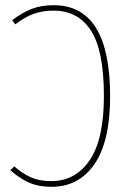

<svg xmlns="http://www.w3.org/2000/svg" viewBox="-20 -711 508 741"><path d="M405 -340Q405 -165 344.5 -77.5Q284 10 179 10Q128 10 91.5 -6.5Q55 -23 20 -54L35 -69Q67 -41 99.5 -26.5Q132 -12 178 -12Q271 -12 326 -92.5Q381 -173 381 -340Q381 -516 331 -593Q281 -670 187 -670Q143 -670 108.5 -657Q74 -644 39 -617L27 -633Q65 -662 102 -676.5Q139 -691 187 -691Q405 -691 405 -340Z"/></svg>

Font: Fira Sans Extra Condensed Thin
Style: Regular
Weight: 250
Width: 1
Designer: Carrois Corporate & Edenspiekermann AG
Foundry: Carrois Corporate GbR & Edenspiekermann AG
Version: Version 4.203